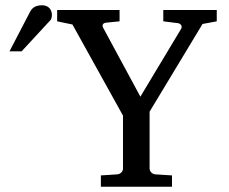

<svg xmlns="http://www.w3.org/2000/svg" viewBox="-20 -709 870 729"><path d="M749 -618 803 -628V-671H600V-628L656 -621C664 -620 674 -611 668 -600L513 -342L372 -603C366 -614 371 -622 384 -623L434 -628V-671H197V-628L255 -616L447 -270V-69C447 -57 437 -48 425 -47L363 -43V0H633V-43L569 -47C558 -48 548 -58 548 -69V-285ZM140 -689C111 -689 100 -676 93 -662L16 -514H62L172 -633C176 -639 177 -646 177 -653C177 -671 165 -689 140 -689Z"/></svg>

Font: Veleka
Style: Regular
Weight: 400
Designer: Stefan Peev, Context Ltd, 2016; SIL International, 1997-2014.
Foundry: Stefan Peev, Context Ltd, 2016
Version: Version 1.000